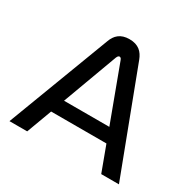

<svg xmlns="http://www.w3.org/2000/svg" viewBox="-150 -837 1005 995"><g transform="rotate(30 352.5 -339.5)"><path d="M257 -612 25 0H131L187 -151H518L574 0H680L448 -612C433 -651 407 -679 352 -679C298 -679 271 -651 257 -612ZM217 -233 338 -561C343 -574 350 -575 352 -575C355 -575 362 -574 366 -561L488 -233Z"/></g></svg>

Font: LT Wave Alt
Style: Regular
Weight: 400
Designer: Daniel Lyons
Version: Version 2.5 (Glyphs App)